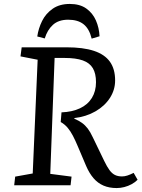

<svg xmlns="http://www.w3.org/2000/svg" viewBox="-20 -940 719 974"><path d="M292 -370Q346 -372 385.5 -390.5Q425 -409 446 -443Q467 -477 467 -523Q467 -567 451 -594Q435 -621 400 -633.5Q365 -646 308 -646H257L235 -58L343 -44L338 0H52L57 -44L146 -60L171 -637L84 -654L90 -700H317Q402 -700 456.5 -682Q511 -664 537.5 -627Q564 -590 564 -532Q564 -484 537.5 -443Q511 -402 464 -375Q417 -348 357 -341V-338Q380 -328 396 -316.5Q412 -305 425 -288Q438 -271 451 -243L509 -123Q523 -94 535.5 -77Q548 -60 563 -52.5Q578 -45 599 -45Q612 -45 626 -49.5Q640 -54 658 -63L678 -28Q665 -15 647.5 -5.5Q630 4 610.5 9Q591 14 572 14Q534 14 505 1.5Q476 -11 454.5 -36Q433 -61 417 -98L375 -197Q362 -228 350 -251Q338 -274 323.5 -291.5Q309 -309 288 -321ZM445 -744Q433 -794 404 -817Q375 -840 326 -840Q277 -840 248.5 -814Q220 -788 207 -745L169 -755Q175 -796 193.5 -833.5Q212 -871 247 -895.5Q282 -920 334 -920Q385 -920 417.5 -897Q450 -874 466.5 -836.5Q483 -799 485 -756Z"/></svg>

Font: Literata
Style: Italic
Weight: 400
Italic angle: -2°
Designer: Latin by Veronika Burian and Jose Scaglione. Greek by Irene Vlachou. Cyrillic by Vera Evstafieva
Foundry: TypeTogether
Version: Version 3.103;gftools[0.9.29]